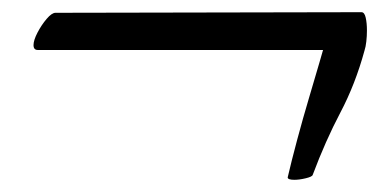

<svg xmlns="http://www.w3.org/2000/svg" viewBox="-20 -312 640 315"><path d="M452 -21Q458 -47 467.5 -82.5Q477 -118 487 -151.5Q497 -185 503.5 -207.5Q510 -230 510 -230H42Q35 -230 35 -238Q35 -246 41.5 -258.5Q48 -271 56.5 -281Q65 -291 71 -291L573 -292Q578 -292 580 -283Q582 -274 582 -262Q582 -253 581 -244Q580 -235 578 -229Q563 -174 538.5 -127.5Q514 -81 493 -25Q492 -22 481.5 -19.5Q471 -17 463 -17Q452 -17 452 -21Z"/></svg>

Font: Grechen Fuemen
Style: Regular
Weight: 400
Designer: Robert E. Leuschke
Foundry: Robert E. Leuschke
Version: Version 1.010; ttfautohint (v1.8.3)